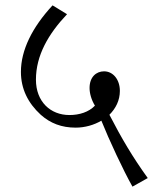

<svg xmlns="http://www.w3.org/2000/svg" viewBox="-20 -657 571 716"><path d="M262 -181C297 -181 331 -191 358 -207C386 -137 440 -21 474 39L531 7C474 -72 433 -142 388 -229C412 -253 427 -283 427 -318C427 -360 402 -391 368 -391C339 -391 314 -370 314 -329C314 -310 320 -286 334 -263C311 -239 276 -228 239 -228C168 -228 114 -278 114 -360C114 -450 160 -530 230 -604L176 -637C100 -555 58 -470 58 -389C58 -326 84 -273 132 -229C168 -197 210 -181 262 -181Z"/></svg>

Font: Noto Serif Devanagari Light
Style: Regular
Weight: 300
Designer: Universal Thirst, Indian Type Foundry and the Monotype Design Team
Foundry: Monotype Imaging Inc.
Version: Version 2.004